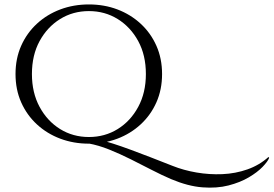

<svg xmlns="http://www.w3.org/2000/svg" viewBox="-20 -634 1234 866"><path d="M381 -614Q450 -614 509.5 -591.5Q569 -569 614.5 -527Q660 -485 685.5 -427.5Q711 -370 711 -300Q711 -230 685.5 -172.5Q660 -115 614.5 -73Q569 -31 509.5 -8.5Q450 14 381 14Q312 14 252 -8.5Q192 -31 146.5 -73Q101 -115 75.5 -172.5Q50 -230 50 -300Q50 -370 75.5 -427.5Q101 -485 146.5 -527Q192 -569 252 -591.5Q312 -614 381 -614ZM381 -16Q453 -16 511 -52Q569 -88 603.5 -152Q638 -216 638 -300Q638 -385 603.5 -448.5Q569 -512 511 -548Q453 -584 381 -584Q309 -584 251 -548Q193 -512 158.5 -448.5Q124 -385 124 -300Q124 -216 158.5 -152Q193 -88 251 -52Q309 -16 381 -16ZM379 13 389 -9Q404 -9 430 -3Q456 3 490.5 14Q525 25 567 40.5Q609 56 657 74.5Q705 93 758 114Q808 134 866 144Q924 154 983 151.5Q1042 149 1096 130Q1150 111 1191 74L1194 78Q1188 94 1164.5 118.5Q1141 143 1102 166Q1063 189 1010.5 202.5Q958 216 893 211Q828 206 752 174Q712 157 665.5 133Q619 109 570 84.5Q521 60 472.5 40.5Q424 21 379 13Z"/></svg>

Font: Cinzel
Style: Regular
Weight: 400
Designer: Natanael Gama
Version: Version 2.000